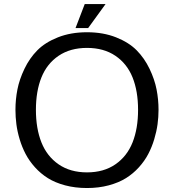

<svg xmlns="http://www.w3.org/2000/svg" viewBox="-20 -926 868 958"><path d="M356.9 -786.1 402.8 -905.8H506.8L419.9 -786.1ZM57.1 -377.9Q57.1 -429.7 66.9 -479.7Q76.7 -529.8 102.1 -582.8Q127.4 -635.7 166.3 -675Q205.1 -714.4 269 -739.7Q333 -765.1 414.1 -765.1Q495.1 -765.1 559.1 -739.7Q623 -714.4 661.9 -675Q700.7 -635.7 726.1 -582.8Q751.5 -529.8 761.2 -479.7Q771 -429.7 771 -377.9Q771 -341.8 766.1 -305.9Q761.2 -270 749.5 -231Q737.8 -191.9 719.7 -157.5Q701.7 -123 673.1 -91.3Q644.5 -59.6 608.4 -37.1Q572.3 -14.6 522.5 -1.2Q472.7 12.2 414.1 12.2Q355 12.2 304.9 -1.2Q254.9 -14.6 219 -37.1Q183.1 -59.6 154.5 -91.3Q126 -123 107.9 -157.5Q89.8 -191.9 78.1 -231Q66.4 -270 61.8 -305.9Q57.1 -341.8 57.1 -377.9ZM555.7 -647.7Q497.6 -687 414.1 -687Q330.6 -687 272.5 -647.7Q214.4 -608.4 186.8 -539.8Q159.2 -471.2 159.2 -377.9Q159.2 -284.7 186.8 -215.3Q214.4 -146 272.5 -106Q330.6 -65.9 414.1 -65.9Q497.6 -65.9 555.7 -106Q613.8 -146 641.4 -215.3Q668.9 -284.7 668.9 -377.9Q668.9 -471.2 641.4 -539.8Q613.8 -608.4 555.7 -647.7Z"/></svg>

Font: Standard
Style: Regular
Weight: 400
Designer: Bryce Wilner
Version: Version 2.000;PS 2.0;hotconv 16.6.51;makeotf.lib2.5.65220 DE